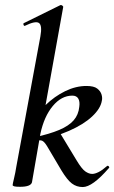

<svg xmlns="http://www.w3.org/2000/svg" viewBox="-20 -746 461 775"><path d="M61 8Q43 8 37 6Q31 4 31 1Q31 -3 36.5 -25.5Q42 -48 46 -74L143 -599Q151 -643 137.5 -653Q124 -663 81 -642Q77 -640 75 -646Q73 -652 77 -653L223 -725Q227 -727 231.5 -723.5Q236 -720 235 -717L143 -206L109 -10Q104 8 61 8ZM314 9Q289 9 270 -5.5Q251 -20 228 -58L170 -156Q159 -174 150 -178Q141 -182 120 -176L220 -213L289 -99Q310 -64 324.5 -54Q339 -44 352 -44Q363 -44 378 -51.5Q393 -59 411 -75Q415 -79 419 -74.5Q423 -70 419 -67Q353 9 314 9ZM120 -176V-192Q180 -205 219 -221.5Q258 -238 277.5 -260.5Q297 -283 300 -315Q303 -336 296 -348Q289 -360 272 -360Q228 -360 193 -318Q158 -276 143 -206L104 -243Q128 -287 164 -322Q200 -357 243 -378Q286 -399 329 -399Q359 -399 372.5 -388.5Q386 -378 390 -364Q394 -350 391 -339Q386 -308 352 -276Q318 -244 259 -218Q200 -192 120 -176Z"/></svg>

Font: Cormorant Light SemiBold
Style: Italic
Weight: 600
Italic angle: -10°
Version: Version 4.000